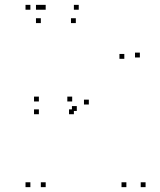

<svg xmlns="http://www.w3.org/2000/svg" viewBox="-20 -760 660 790"><path d="M296 -303.5V-323.5H276V-303.5ZM500 10V-10H480V10ZM579 10V-10H559V10ZM345.5 -330V-350H325.5V-330ZM168 -720V-740H148V-720ZM105 -720V-740H85V-720ZM105 10V-10H85V10ZM168 10V-10H148V10ZM140 -290V-310H120V-290ZM284 -290V-310H264V-290ZM555.5 -523.5V-543.5H535.5V-523.5ZM304 -720V-740H284V-720ZM148 -720V-740H128V-720ZM148 -665V-685H128V-665ZM292 -665V-685H272V-665ZM491.5 -518V-538H471.5V-518ZM277 -342.5V-362.5H257V-342.5ZM140 -342.5V-362.5H120V-342.5Z"/></svg>

Font: Monaspace Neon Dots Var
Style: Regular
Weight: 400
Designer: Riley Cran and the Lettermatic Team
Version: Version 1.100 (Monaspace Neon Dots)